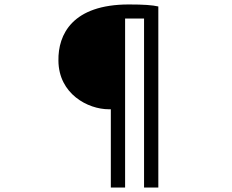

<svg xmlns="http://www.w3.org/2000/svg" viewBox="-20 -784 1040 861"><path d="M468 -294H477V57H541V-701H626V57H690V-755C664 -761 625 -764 558 -764C305 -764 240 -630 242 -512C243 -363 374 -294 468 -294Z"/></svg>

Font: Noto Sans CJK SC
Style: Regular
Weight: 400
Designer: Ryoko NISHIZUKA 西塚涼子 (kana, bopomofo & ideographs); Paul D. Hunt (Latin, Greek & Cyrillic); Sandoll Communications 산돌커뮤니
Foundry: Adobe
Version: Version 2.004;hotconv 1.0.118;makeotfexe 2.5.65603